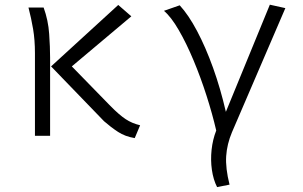

<svg xmlns="http://www.w3.org/2000/svg" viewBox="-20 -570 1271 806"><path d="M476.4 -549.2 531.3 -501.5 281.5 -291.3 443.6 -125.1Q480.5 -87.7 507.2 -70Q533.8 -52.3 568.2 -44.1L545.6 9.7Q505.1 3.1 475.4 -16.4Q445.6 -35.9 416.9 -61L194.4 -291.3ZM163.1 -538.5Q182.6 -484.6 186.4 -427.9Q190.3 -371.3 190.3 -329.2V0H126.7V-346.7Q126.7 -402.1 119 -447.7Q111.3 -493.3 99.5 -538.5Z M1112.8 -550.3 1177.9 -535.9 953.8 -14.9Q932.8 34.9 929.5 85.4Q926.2 135.9 943.6 205.1L891.3 215.4Q875.4 184.1 869.5 143.1Q863.6 102.1 868.2 59Q872.8 15.9 887.7 -22.1Q871.8 -90.8 847.2 -167.7Q822.6 -244.6 792.6 -316.4Q762.6 -388.2 730.5 -443.6Q698.5 -499 668.2 -524.6L734.4 -547.7Q771.3 -507.7 807.2 -440Q843.1 -372.3 874.4 -285.4Q905.6 -198.5 928.2 -100.5Z"/></svg>

Font: Fira Code Light
Style: Regular
Weight: 300
Monospace: yes
Designer: Carrois Corporate, Edenspiekermann AG, Nikita Prokopov
Foundry: Carrois Corporate, Edenspiekermann AG, Nikita Prokopov
Version: Version 6.000; ttfautohint (v1.8.2) -l 8 -r 50 -G 200 -x 14 